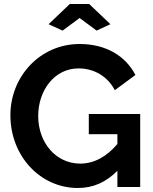

<svg xmlns="http://www.w3.org/2000/svg" viewBox="-20 -935 765 960"><path d="M378 -845 463 -782 532 -814 426 -915H329L223 -814L293 -782ZM424 -365V-264H567V-215C512 -150 449 -117 381 -117C260 -117 171 -221 171 -355C171 -483 252 -593 373 -593C449 -593 518 -554 554 -484L657 -560C609 -654 511 -715 378 -715C181 -715 32 -553 32 -359C32 -154 182 5 369 5C445 5 509 -23 567 -81V0H681V-365Z"/></svg>

Font: FIGSv2-sans-serif
Style: Bold
Weight: 700
Designer: Matt McInerney, Pablo Impallari, Rodrigo Fuenzalida,Mirko Velimirovic
Foundry: Matt McInerney, Pablo Impallari, Rodrigo Fuenzalida
Version: Version 4.021;hotconv 1.0.109;makeotfexe 2.5.65596